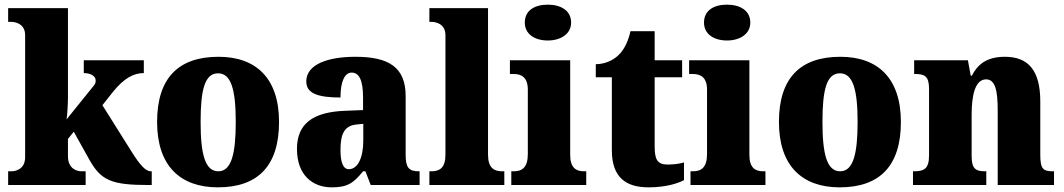

<svg xmlns="http://www.w3.org/2000/svg" viewBox="-20 -795 4572 825"><path d="M15 0H348V-59H330C314 -59 272 -67 272 -124V-198L297 -229L365 -107C415 -19 460 0 619 0H632V-59H628C605 -59 580 -88 545 -144L420 -343L466 -401C514 -460 555 -481 598 -481V-536H340V-481C371 -481 391 -467 391 -450C391 -446 392 -437 383 -427L266 -282C269 -299 272 -345 272 -379V-760H15V-701H29C44 -701 88 -694 88 -644V-120C88 -66 45 -59 29 -59H15Z M916 10C1089 10 1179 -83 1179 -271C1179 -459 1080 -551 919 -551C746 -551 655 -459 655 -271C655 -83 754 10 916 10ZM918 -59C861 -59 842 -133 842 -271C842 -410 860 -480 917 -480C973 -480 993 -410 993 -271C993 -133 974 -59 918 -59Z M1405 10C1472 10 1498 -7 1540 -59H1550L1573 0H1783V-59H1779C1737 -59 1723 -75 1723 -129V-382C1723 -506 1651 -551 1507 -551C1392 -551 1296 -520 1296 -445C1296 -395 1343 -376 1443 -376C1443 -447 1462 -483 1491 -483C1524 -483 1540 -449 1540 -375V-322L1464 -319C1325 -314 1256 -264 1256 -155C1256 -43 1323 10 1405 10ZM1479 -68C1454 -68 1443 -98 1443 -151C1443 -220 1460 -255 1512 -260L1541 -263V-191C1541 -117 1517 -68 1479 -68Z M1825 0H2147V-59H2137C2102 -59 2077 -75 2077 -130V-760H1825V-701H1835C1850 -701 1894 -694 1894 -644V-130C1894 -75 1870 -59 1835 -59H1825Z M2334 -621C2388 -621 2434 -648 2434 -698C2434 -751 2388 -775 2334 -775C2278 -775 2235 -751 2235 -698C2235 -648 2278 -621 2334 -621ZM2177 0H2499V-59H2489C2454 -59 2430 -75 2430 -130V-536H2171V-477H2188C2222 -477 2248 -461 2248 -410V-133C2248 -76 2224 -59 2188 -59H2177Z M2767 10C2845 10 2897 -9 2919 -21V-97C2899 -91 2873 -88 2848 -88C2803 -88 2793 -112 2793 -167V-463H2911V-536H2793V-661H2689C2680 -619 2663 -586 2646 -567C2628 -546 2593 -520 2540 -519V-463H2609V-150C2609 -32 2670 10 2767 10Z M3104 -621C3158 -621 3204 -648 3204 -698C3204 -751 3158 -775 3104 -775C3048 -775 3005 -751 3005 -698C3005 -648 3048 -621 3104 -621ZM2947 0H3269V-59H3259C3224 -59 3200 -75 3200 -130V-536H2941V-477H2958C2992 -477 3018 -461 3018 -410V-133C3018 -76 2994 -59 2958 -59H2947Z M3588 10C3761 10 3851 -83 3851 -271C3851 -459 3752 -551 3591 -551C3418 -551 3327 -459 3327 -271C3327 -83 3426 10 3588 10ZM3590 -59C3533 -59 3514 -133 3514 -271C3514 -410 3532 -480 3589 -480C3645 -480 3665 -410 3665 -271C3665 -133 3646 -59 3590 -59Z M3903 0H4218V-59H4214C4173 -59 4155 -69 4155 -124V-303C4155 -382 4169 -454 4217 -454C4257 -454 4267 -405 4267 -320V0H4509V-59H4505C4463 -59 4450 -68 4450 -129V-359C4450 -493 4398 -551 4298 -551C4215 -551 4179 -514 4156 -470H4151L4139 -536H3908V-477H3912C3953 -477 3972 -468 3972 -413V-127C3972 -68 3949 -59 3907 -59H3903Z"/></svg>

Font: Noto Serif Tamil SemiCondensed Black
Style: Italic
Weight: 900
Width: 4
Italic angle: -12°
Designer: Indian Type Foundry, Tom Grace, and the Monotype Design Team
Foundry: Monotype Imaging Inc.
Version: Version 2.003